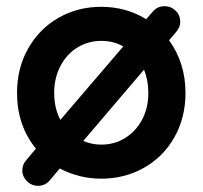

<svg xmlns="http://www.w3.org/2000/svg" viewBox="-20 -567 654 620"><path d="M579 -267Q579 -187 543 -123.5Q507 -60 444.5 -25Q382 10 307 10Q236 10 173 -23L141 15Q126 33 103 33Q82 33 67 18Q52 3 52 -16Q52 -36 65 -50L96 -87Q35 -162 35 -267Q35 -347 71 -410.5Q107 -474 169 -509.5Q231 -545 307 -545Q387 -545 452 -505L473 -529Q488 -547 511 -547Q532 -547 547 -532.5Q562 -518 562 -497Q562 -479 549 -464L526 -437Q579 -363 579 -267ZM175 -180 378 -417Q347 -435 307 -435Q265 -435 230.5 -414Q196 -393 175.5 -354.5Q155 -316 155 -267Q155 -217 175 -180ZM459 -267Q459 -308 445 -342L249 -112Q276 -100 307 -100Q349 -100 383.5 -121Q418 -142 438.5 -180Q459 -218 459 -267Z"/></svg>

Font: Quicksand
Style: Bold
Weight: 700
Version: Version 3.000